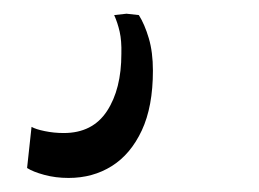

<svg xmlns="http://www.w3.org/2000/svg" viewBox="-20 -33 378 280"><path d="M80 226.5Q61 226.5 44.5 222Q28 217.5 19.5 212L26 152Q32 155.5 45.2 158.2Q58.5 161 73 161Q115 161 136 129Q157 97 157 45.5Q157.5 26.5 154.5 13.2Q151.5 0 146.5 -11L164.5 -13L182.5 -11Q191 2.5 197 22.8Q203 43 203 70Q203 122.5 186.8 157.2Q170.5 192 143 209.2Q115.5 226.5 80 226.5Z"/></svg>

Font: Merriweather 24pt SemiCondensed Light
Style: Italic
Weight: 300
Width: 4
Italic angle: -7.8°
Designer: Eben Sorkin
Foundry: Eben Sorkin
Version: Version 2.101